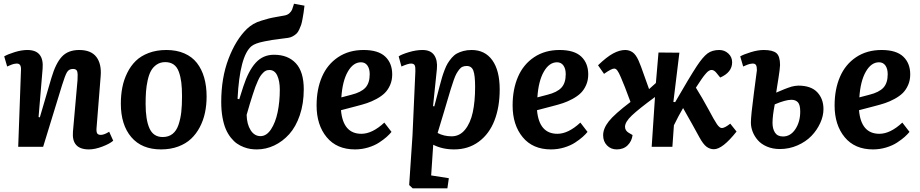

<svg xmlns="http://www.w3.org/2000/svg" viewBox="-20 -799 5009 1045"><path d="M596.2 -33.2Q577.6 -16.6 537.1 -1.2Q496.6 14.2 463.9 14.2Q369.1 14.2 377 -82L401.9 -362.8Q404.3 -397.5 400.1 -410.6Q396 -423.8 377 -423.8Q355 -423.8 344.5 -405.8Q334 -387.7 318.4 -337.4Q315.4 -328.1 314 -323.2L214.8 0H79.1L94.2 -417Q95.2 -435.1 89.8 -444.1Q84.5 -453.1 70.8 -453.1Q64.5 -453.1 57.1 -451.4Q49.8 -449.7 45.2 -448Q40.5 -446.3 31.5 -442.4Q22.5 -438.5 19 -437L2.9 -492.2Q22.9 -503.9 60.1 -515.4Q97.2 -526.9 128.9 -526.9Q220.7 -526.9 211.9 -424.8L189.9 -162.1L196.8 -160.2L259.8 -375Q283.2 -454.6 316.9 -490.7Q350.6 -526.9 411.1 -526.9Q476.1 -526.9 504.9 -488.5Q533.7 -450.2 527.8 -382.8L505.9 -107.9Q503.4 -84.5 508.1 -74.7Q512.7 -64.9 528.8 -64.9Q546.9 -64.9 574.2 -82Z M637.7 -234.9Q637.7 -281.7 645.8 -323Q653.8 -364.3 672.4 -402.1Q690.9 -439.9 718.8 -467.3Q746.6 -494.6 789.3 -510.7Q832 -526.9 885.7 -526.9Q940.9 -526.9 983.2 -508.5Q1025.4 -490.2 1051.8 -456.3Q1078.1 -422.4 1091.3 -376.5Q1104.5 -330.6 1104.5 -273.9Q1104.5 -227.5 1095.7 -185.8Q1086.9 -144 1067.6 -107.2Q1048.3 -70.3 1019.8 -43.5Q991.2 -16.6 949.5 -1.2Q907.7 14.2 856.4 14.2Q751.5 14.2 694.6 -52.7Q637.7 -119.6 637.7 -234.9ZM865.7 -53.2Q897.5 -53.2 918.9 -70.1Q940.4 -86.9 951.4 -119.4Q962.4 -151.9 966.6 -188.5Q970.7 -225.1 970.7 -274.9Q970.7 -318.8 966.8 -350.3Q962.9 -381.8 953.4 -408.2Q943.8 -434.6 925.3 -447.8Q906.7 -460.9 879.4 -460.9Q853 -460.9 833.3 -447.8Q813.5 -434.6 802 -413.8Q790.5 -393.1 783.7 -361.8Q776.9 -330.6 774.7 -300.8Q772.5 -271 772.5 -233.9Q772.5 -147 793.7 -100.1Q814.9 -53.2 865.7 -53.2Z M1377.9 14.2Q1360.4 14.2 1343.5 11.7Q1326.7 9.3 1306.6 1.7Q1286.6 -5.9 1269.8 -17.6Q1252.9 -29.3 1236.8 -49.3Q1220.7 -69.3 1209.2 -95.7Q1197.8 -122.1 1190.9 -160.2Q1184.1 -198.2 1184.1 -244.1Q1184.1 -375.5 1223.9 -479.5Q1263.7 -583.5 1324.2 -642.1Q1339.8 -656.7 1358.6 -668Q1377.4 -679.2 1403.8 -687Q1430.2 -694.8 1443.8 -698.5Q1457.5 -702.1 1491.2 -708Q1524.9 -713.9 1529.3 -714.8Q1545.4 -717.8 1555.7 -727.5Q1565.9 -737.3 1569.8 -746.8Q1573.7 -756.3 1578.6 -773.4Q1579.1 -774.9 1579.1 -775.4Q1579.1 -775.9 1579.6 -776.9Q1580.1 -777.8 1580.1 -778.8L1637.2 -768.1Q1634.3 -742.7 1632.3 -730Q1630.4 -717.3 1626.5 -695.8Q1622.6 -674.3 1618.9 -663.3Q1615.2 -652.3 1608.4 -637.7Q1601.6 -623 1593.3 -615.5Q1585 -607.9 1573.2 -601.3Q1561.5 -594.7 1546.9 -592.8Q1544.4 -592.3 1509.3 -587.9Q1474.1 -583.5 1460.2 -581.3Q1446.3 -579.1 1419.2 -573.7Q1392.1 -568.4 1375.5 -562Q1358.9 -555.7 1349.1 -547.9Q1284.7 -495.1 1272.9 -261.2L1282.2 -258.8L1304.2 -328.1Q1332 -413.6 1371.6 -457.3Q1411.1 -501 1471.2 -501Q1547.4 -501 1590.3 -454.6Q1633.3 -408.2 1633.3 -313Q1633.3 -235.4 1611.8 -172.1Q1590.3 -108.9 1554.2 -68.8Q1518.1 -28.8 1472.7 -7.3Q1427.2 14.2 1377.9 14.2ZM1446.3 -418Q1436.5 -418 1428.5 -414.8Q1420.4 -411.6 1412.4 -403.3Q1404.3 -395 1397.9 -386Q1391.6 -377 1383.8 -359.6Q1376 -342.3 1370.1 -326.7Q1364.3 -311 1355.5 -283.7Q1346.7 -256.3 1339.8 -233.9Q1333 -211.4 1322.3 -173.8Q1323.7 -122.6 1344.2 -90.3Q1364.7 -58.1 1397.9 -58.1Q1430.7 -58.1 1455.1 -95.2Q1479.5 -132.3 1491.2 -189Q1502.9 -245.6 1502.9 -311Q1502.9 -357.4 1489 -387.7Q1475.1 -418 1446.3 -418Z M1959 -526.9Q2038.6 -526.9 2076.7 -491Q2114.7 -455.1 2114.7 -394Q2114.7 -362.3 2103.3 -336.2Q2091.8 -310.1 2074.2 -292.7Q2056.6 -275.4 2029.5 -260.7Q2002.4 -246.1 1977.5 -237.8Q1952.6 -229.5 1919.9 -221.2L1835.9 -199.2Q1847.2 -70.8 1946.8 -70.8Q2006.3 -70.8 2071.8 -131.8L2110.8 -81.1Q2100.1 -67.9 2084.2 -53.7Q2068.4 -39.6 2043.5 -23.2Q2018.6 -6.8 1983.9 3.7Q1949.2 14.2 1912.1 14.2Q1813 14.2 1758.1 -52.2Q1703.1 -118.7 1703.1 -225.1Q1703.1 -313 1732.4 -380.9Q1761.7 -448.7 1820.3 -487.8Q1878.9 -526.9 1959 -526.9ZM1992.2 -395Q1992.2 -424.8 1979.7 -442.4Q1967.3 -460 1944.8 -460Q1902.3 -460 1873 -408.9Q1843.8 -357.9 1837.9 -269L1892.1 -283.2Q1945.3 -296.4 1968.8 -321.8Q1992.2 -347.2 1992.2 -395Z M2240.7 -410.2Q2241.7 -434.1 2237.1 -443.6Q2232.4 -453.1 2216.8 -453.1Q2201.2 -453.1 2165 -437L2149.9 -492.2Q2165 -502.9 2204.6 -514.9Q2244.1 -526.9 2279.8 -526.9Q2323.7 -526.9 2343 -499Q2362.3 -471.2 2357.9 -423.8L2336.9 -221.2L2343.8 -220.2L2373 -331.1Q2380.4 -358.9 2385.7 -377.2Q2391.1 -395.5 2399.7 -418Q2408.2 -440.4 2417 -454.8Q2425.8 -469.2 2438.7 -484.4Q2451.7 -499.5 2466.8 -507.8Q2481.9 -516.1 2502.2 -521.5Q2522.5 -526.9 2546.9 -526.9Q2619.6 -526.9 2659.7 -470.9Q2699.7 -415 2699.7 -312Q2699.7 -216.8 2671.4 -143.6Q2643.1 -70.3 2586.2 -28.1Q2529.3 14.2 2451.7 14.2Q2387.7 14.2 2337.9 -11.2L2326.7 155.8L2422.9 170.9L2415 226.1H2226.1L2207 208L2225.1 -62ZM2520 -439.9Q2507.8 -439.9 2497.8 -435.8Q2487.8 -431.6 2479 -420.2Q2470.2 -408.7 2463.6 -396.7Q2457 -384.8 2448.5 -360.1Q2439.9 -335.4 2433.6 -314.7Q2427.2 -293.9 2416 -255.9Q2404.8 -216.8 2397.9 -194.8L2361.8 -75.2Q2396 -57.1 2438 -57.1Q2481.9 -57.1 2511.2 -93.3Q2540.5 -129.4 2553.2 -188.2Q2565.9 -247.1 2565.9 -326.2Q2565.9 -388.7 2556.4 -414.3Q2546.9 -439.9 2520 -439.9Z M3025.9 -526.9Q3105.5 -526.9 3143.6 -491Q3181.6 -455.1 3181.6 -394Q3181.6 -362.3 3170.2 -336.2Q3158.7 -310.1 3141.1 -292.7Q3123.5 -275.4 3096.4 -260.7Q3069.3 -246.1 3044.4 -237.8Q3019.5 -229.5 2986.8 -221.2L2902.8 -199.2Q2914.1 -70.8 3013.7 -70.8Q3073.2 -70.8 3138.7 -131.8L3177.7 -81.1Q3167 -67.9 3151.1 -53.7Q3135.3 -39.6 3110.4 -23.2Q3085.4 -6.8 3050.8 3.7Q3016.1 14.2 2979 14.2Q2879.9 14.2 2825 -52.2Q2770 -118.7 2770 -225.1Q2770 -313 2799.3 -380.9Q2828.6 -448.7 2887.2 -487.8Q2945.8 -526.9 3025.9 -526.9ZM3059.1 -395Q3059.1 -424.8 3046.6 -442.4Q3034.2 -460 3011.7 -460Q2969.2 -460 2939.9 -408.9Q2910.6 -357.9 2904.8 -269L2959 -283.2Q3012.2 -296.4 3035.6 -321.8Q3059.1 -347.2 3059.1 -395Z M3645 -244.1 3654.8 -243.2Q3731.4 -376.5 3772.9 -439.9Q3805.7 -489.3 3830.8 -508.1Q3856 -526.9 3895 -526.9Q3923.3 -526.9 3944.1 -507.8Q3964.8 -488.8 3964.8 -460Q3964.8 -405.3 3899.9 -377L3878.9 -402.8Q3853.5 -434.1 3824.7 -401.9Q3820.3 -397.5 3815.9 -391.8Q3811.5 -386.2 3807.9 -381.6Q3804.2 -377 3798.3 -368.2Q3792.5 -359.4 3789.3 -354.7Q3786.1 -350.1 3778.6 -338.6Q3771 -327.1 3767.6 -321.8Q3801.8 -267.1 3835.9 -204.1Q3867.2 -145 3881.8 -123.5Q3896.5 -102.1 3908.7 -102.1Q3924.3 -102.1 3954.6 -126L3988.8 -83Q3912.6 13.2 3865.7 13.2Q3843.8 13.2 3825.4 -0.5Q3807.1 -14.2 3786.6 -51.8Q3751 -117.7 3697.8 -210.9Q3673.3 -169.4 3647.9 -117.2L3639.6 0H3526.9L3544.9 -271Q3456.5 -206.1 3419.2 -170.7Q3381.8 -135.3 3381.8 -108.9Q3381.8 -88.4 3401.9 -76.2L3422.9 -64Q3418.9 -30.8 3396.2 -8.3Q3373.5 14.2 3336.9 14.2Q3304.7 14.2 3283.7 -7.6Q3262.7 -29.3 3262.7 -63Q3262.7 -99.6 3293.5 -138.7Q3324.2 -177.7 3411.6 -244.1Q3377.4 -337.4 3358.9 -378.9Q3347.7 -405.3 3339.8 -415.5Q3332 -425.8 3322.8 -425.8Q3308.1 -425.8 3267.6 -397L3234.9 -443.8Q3282.2 -489.3 3317.1 -508.1Q3352.1 -526.9 3382.8 -526.9Q3404.3 -526.9 3422.4 -514.9Q3440.4 -502.9 3455.6 -469.2Q3467.3 -442.9 3486.1 -388.2Q3504.9 -333.5 3512.7 -314L3549.8 -347.2L3564 -513.2L3677.7 -512.2Z M4204.6 -294.9Q4210.9 -297.4 4226.6 -304.2Q4242.2 -311 4248.8 -313.5Q4255.4 -315.9 4268.1 -320.8Q4280.8 -325.7 4288.6 -327.6Q4296.4 -329.6 4306.4 -331.3Q4316.4 -333 4324.7 -333Q4394 -333 4428 -297.1Q4461.9 -261.2 4461.9 -205.1Q4461.9 -168 4444.3 -129.4Q4426.8 -90.8 4396.5 -59.3Q4366.2 -27.8 4320.8 -7.8Q4275.4 12.2 4224.6 12.2Q4185.5 12.2 4154.3 -1.2Q4123 -14.6 4104.5 -36.1Q4085.9 -57.6 4076.4 -82.3Q4066.9 -106.9 4066.9 -131.8Q4066.9 -168.5 4083.3 -292.5Q4099.6 -416.5 4099.6 -417Q4099.6 -435.5 4095 -444.3Q4090.3 -453.1 4076.7 -453.1Q4070.3 -453.1 4063 -451.4Q4055.7 -449.7 4051 -448Q4046.4 -446.3 4037.4 -442.4Q4028.3 -438.5 4024.9 -437L4008.8 -492.2Q4028.3 -503.4 4066.7 -515.1Q4105 -526.9 4136.7 -526.9Q4185.5 -526.9 4205.6 -510Q4225.6 -493.2 4225.6 -444.8Q4225.6 -436 4222.9 -415.3Q4220.2 -394.5 4217.3 -376Q4214.4 -357.4 4210 -330.1Q4205.6 -302.7 4204.6 -294.9ZM4196.8 -231Q4184.6 -168.9 4184.6 -129.9Q4184.6 -97.7 4198.2 -76.9Q4211.9 -56.2 4241.7 -56.2Q4282.7 -56.2 4309.1 -96.2Q4335.4 -136.2 4335.4 -191.9Q4335.4 -228.5 4322.8 -242.2Q4310.1 -255.9 4287.6 -255.9Q4255.4 -255.9 4196.8 -231Z M4778.3 -526.9Q4857.9 -526.9 4896 -491Q4934.1 -455.1 4934.1 -394Q4934.1 -362.3 4922.6 -336.2Q4911.1 -310.1 4893.6 -292.7Q4876 -275.4 4848.9 -260.7Q4821.8 -246.1 4796.9 -237.8Q4772 -229.5 4739.3 -221.2L4655.3 -199.2Q4666.5 -70.8 4766.1 -70.8Q4825.7 -70.8 4891.1 -131.8L4930.2 -81.1Q4919.4 -67.9 4903.6 -53.7Q4887.7 -39.6 4862.8 -23.2Q4837.9 -6.8 4803.2 3.7Q4768.6 14.2 4731.4 14.2Q4632.3 14.2 4577.4 -52.2Q4522.5 -118.7 4522.5 -225.1Q4522.5 -313 4551.8 -380.9Q4581.1 -448.7 4639.6 -487.8Q4698.2 -526.9 4778.3 -526.9ZM4811.5 -395Q4811.5 -424.8 4799.1 -442.4Q4786.6 -460 4764.2 -460Q4721.7 -460 4692.4 -408.9Q4663.1 -357.9 4657.2 -269L4711.4 -283.2Q4764.6 -296.4 4788.1 -321.8Q4811.5 -347.2 4811.5 -395Z"/></svg>

Font: Literata Book
Style: Bold Italic
Weight: 700
Italic angle: -3°
Designer: Latin by Veronika Burian and Jose Scaglione. Greek by Irene Vlachou. Cyrillic by Vera Evstafieva
Foundry: TypeTogether
Version: Version 1.003;PS 001.003;hotconv 1.0.88;makeotf.lib2.5.64775